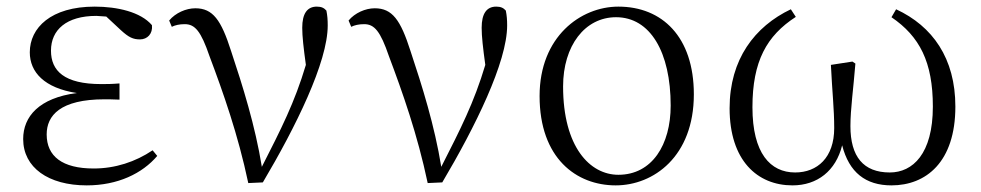

<svg xmlns="http://www.w3.org/2000/svg" viewBox="-20 -546 2964 580"><path d="M242 14C336 14 410 -22 455 -75L441 -92C389 -57 328 -37 263 -37C168 -37 121 -74 121 -140C121 -197 162 -246 296 -246C307 -246 316 -246 341 -245V-294C317 -292 302 -292 286 -292C174 -292 134 -332 134 -393C134 -456 181 -498 271 -498L301 -496L345 -455C369 -433 382 -427 403 -427C425 -427 442 -444 439 -470C405 -510 334 -526 266 -526C134 -526 70 -462 70 -388C70 -328 114 -280 212 -265C98 -250 50 -194 50 -126C50 -40 126 14 242 14Z M730 7 774 5C873 -162 970 -358 970 -469C970 -486 969 -499 966 -514C959 -522 951 -526 937 -526C908 -526 893 -505 893 -462C893 -436 897 -401 904 -350C870 -236 829 -156 771 -42C751 -166 713 -287 678 -392C648 -486 623 -521 570 -521C542 -521 510 -507 491 -484L499 -465C509 -470 522 -473 538 -473C569 -473 587 -452 613 -376C654 -267 699 -140 730 7Z M1272 7 1316 5C1415 -162 1512 -358 1512 -469C1512 -486 1511 -499 1508 -514C1501 -522 1493 -526 1479 -526C1450 -526 1435 -505 1435 -462C1435 -436 1439 -401 1446 -350C1412 -236 1371 -156 1313 -42C1293 -166 1255 -287 1220 -392C1190 -486 1165 -521 1112 -521C1084 -521 1052 -507 1033 -484L1041 -465C1051 -470 1064 -473 1080 -473C1111 -473 1129 -452 1155 -376C1196 -267 1241 -140 1272 7Z M1840 14C1954 14 2076 -73 2076 -261C2076 -435 1980 -526 1848 -526C1734 -526 1610 -435 1610 -256C1610 -68 1721 14 1840 14ZM1848 -18C1762 -18 1681 -102 1681 -285C1681 -408 1747 -494 1841 -494C1944 -494 2006 -389 2006 -227C2006 -109 1950 -18 1848 -18Z M2374 14C2449 14 2505 -30 2524 -107C2545 -25 2595 14 2673 14C2777 14 2866 -56 2866 -224C2866 -370 2797 -467 2687 -518L2673 -494C2758 -436 2798 -359 2798 -224C2798 -81 2737 -25 2668 -25C2588 -25 2549 -73 2549 -165C2549 -217 2558 -278 2564 -354L2555 -360L2490 -350C2494 -267 2500 -218 2500 -159C2500 -70 2449 -25 2382 -25C2307 -25 2253 -83 2253 -222C2253 -361 2296 -438 2384 -495L2369 -518C2260 -466 2184 -367 2184 -219C2184 -61 2268 14 2374 14Z"/></svg>

Font: Noto Serif TC Light
Style: Regular
Weight: 300
Designer: Ryoko NISHIZUKA 西塚涼子 (kana & ideographs); Frank Grießhammer (Latin, Greek & Cyrillic); Wenlong ZHANG 张文龙 (bopomofo); San
Foundry: Adobe
Version: Version 2.001;hotconv 1.1.0;makeotfexe 2.6.0